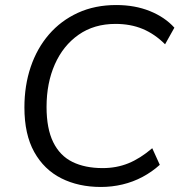

<svg xmlns="http://www.w3.org/2000/svg" viewBox="-20 -734 713 763"><path d="M381 9Q292 9 223.5 -25.5Q155 -60 116 -130Q77 -200 77 -307Q77 -394 102 -468Q127 -542 174.5 -597Q222 -652 289.5 -683Q357 -714 442 -714Q516 -714 575.5 -690Q635 -666 673 -624L636 -558Q595 -599 547 -619Q499 -639 439 -639Q354 -639 292.5 -596Q231 -553 198 -478.5Q165 -404 165 -309Q165 -223 191.5 -169Q218 -115 268 -90.5Q318 -66 388 -66Q443 -66 490 -85Q537 -104 585 -145L615 -79Q584 -51 546.5 -31Q509 -11 467 -1Q425 9 381 9Z"/></svg>

Font: Nunito Sans 12pt
Style: Italic
Weight: 400
Italic angle: -9°
Designer: Vernon Adams
Foundry: Vernon Adams
Version: Version 3.101;gftools[0.9.27]